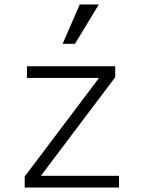

<svg xmlns="http://www.w3.org/2000/svg" viewBox="-20 -835 640 855"><path d="M90 0H510V-52H162L493 -491V-540H100V-488H421L90 -49ZM420 -815H335L259 -640H314Z"/></svg>

Font: CommitMonoV143 ExtLt
Style: Regular
Weight: 200
Monospace: yes
Designer: Eigil Nikolajsen
Foundry: Eigil Nikolajsen
Version: Version 1.143